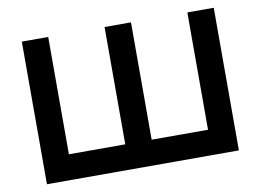

<svg xmlns="http://www.w3.org/2000/svg" viewBox="-76 -814 1259 928"><g transform="rotate(-10 554.0 -350.0)"><path d="M83 0V-700H212.6V-124.2H489.2V-700H618.8V-124.2H895.4V-700H1025V0Z"/></g></svg>

Font: Overpass
Style: Regular
Weight: 400
Designer: Delve Withrington, Dave Bailey, Thomas Jockin
Foundry: Delve Fonts LLC
Version: Version 4.000